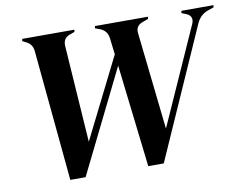

<svg xmlns="http://www.w3.org/2000/svg" viewBox="-74 -761 1101 866"><g transform="rotate(-10 477.0 -328.0)"><path d="M181 4 124 -596Q121 -630 88 -644L76 -650L78 -660H317L315 -650L293 -642Q261 -631 263 -595L293 -151L477 -519L468 -594Q464 -629 431 -642L409 -650L411 -660H654L652 -650L625 -640Q592 -628 597 -593L646 -149L845 -594Q859 -628 825 -642L805 -650L807 -660H954L952 -650L928 -642Q908 -635 895 -623Q882 -611 873 -592L609 4H538L483 -466L251 4Z"/></g></svg>

Font: DM Serif Display
Style: Italic
Weight: 400
Italic angle: -12°
Designer: Colophon Foundry, Frank Grießhammer
Foundry: Colophon Foundry
Version: Version 5.100; ttfautohint (v1.8.2)